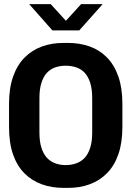

<svg xmlns="http://www.w3.org/2000/svg" viewBox="-20 -905 640 935"><path d="M290 10Q232 10 183.5 -7.5Q135 -25 99 -61Q63 -97 43.5 -153Q24 -209 24 -287V-399Q24 -476 44 -532.5Q64 -589 100 -625Q136 -661 184 -678.5Q232 -696 289 -696H311Q369 -696 417.5 -678.5Q466 -661 501.5 -624.5Q537 -588 556.5 -532Q576 -476 576 -399V-287Q576 -210 556.5 -154Q537 -98 501.5 -62Q466 -26 418 -8Q370 10 312 10ZM300 -101Q327 -101 351 -109.5Q375 -118 392 -136Q409 -154 419 -184.5Q429 -215 429 -260V-427Q429 -472 419 -502.5Q409 -533 392 -551Q375 -569 351 -577Q327 -585 300 -585Q273 -585 249.5 -577Q226 -569 209 -551Q192 -533 182 -502.5Q172 -472 172 -427V-260Q172 -215 182 -184.5Q192 -154 209 -136Q226 -118 249.5 -109.5Q273 -101 300 -101ZM235 -757 122 -885H227L318 -785H284L375 -885H480L366 -757Z"/></svg>

Font: Chivo Mono SemiBold
Style: Regular
Weight: 600
Monospace: yes
Designer: Hector Gatti
Foundry: Omnibus-Type
Version: Version 1.008